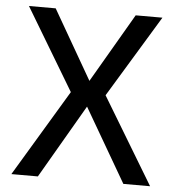

<svg xmlns="http://www.w3.org/2000/svg" viewBox="-51 -753 736 801"><g transform="rotate(5 317.0 -352.5)"><path d="M26 0 254 -380 255 -343 38 -705H150L317 -415H316L485 -705H597L378 -344V-380L607 0H495L316 -308L137 0Z"/></g></svg>

Font: Nunito Sans 7pt SemiCondensed Medium
Style: Regular
Weight: 500
Width: 4
Designer: Vernon Adams
Foundry: Vernon Adams
Version: Version 3.101;gftools[0.9.27]